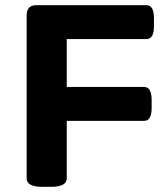

<svg xmlns="http://www.w3.org/2000/svg" viewBox="-20 -720 643 742"><path d="M143 2Q83 2 83 -31V-660Q83 -700 120 -700H546Q575 -700 575 -650V-619Q575 -569 546 -569H238V-384H537Q566 -384 566 -334V-303Q566 -253 537 -253H238V-31Q238 2 178 2Z"/></svg>

Font: Asap Expanded
Style: Bold
Weight: 700
Width: 7
Designer: Pablo Cosgaya
Foundry: Omnibus-Type
Version: Version 3.001; ttfautohint (v1.8.4.7-5d5b)